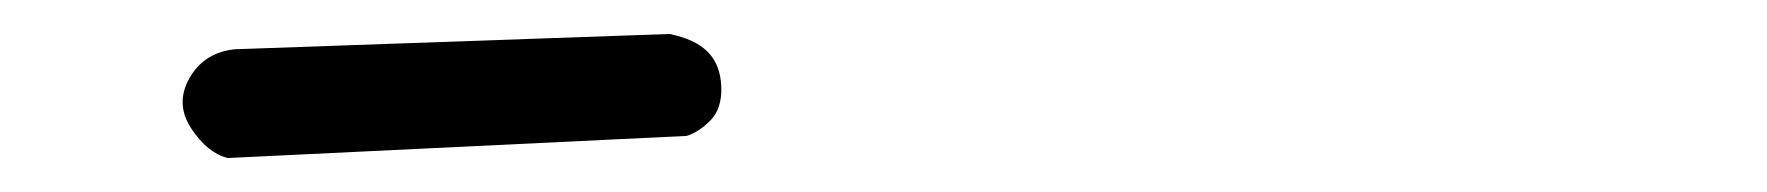

<svg xmlns="http://www.w3.org/2000/svg" viewBox="-20 -839 1040 113"><path d="M374 -819Q389 -816 396.5 -808.5Q404 -801 404.5 -788Q405 -775 398 -768Q391 -761 384 -759L114 -746Q102 -749 92.5 -763.5Q83 -778 91.5 -793Q100 -808 118 -810Z"/></svg>

Font: Kosefont JP
Style: Regular
Weight: 400
Designer: Nozomi Seto 瀬戸のぞみ
Version: Version 3.00;June 19, 2020